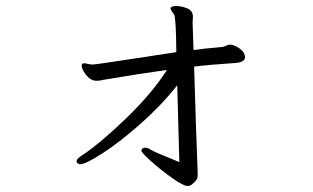

<svg xmlns="http://www.w3.org/2000/svg" viewBox="-20 -573 1040 637"><path d="M246 -28Q240 -28 235 -34Q234 -35 234 -38Q234 -47 256 -60Q315 -100 399.5 -181.5Q484 -263 534 -341Q447 -329 322 -308Q318 -307 312.5 -306Q307 -305 300 -305Q287 -305 276 -314Q265 -323 258 -335.5Q251 -348 251 -355Q251 -363 258 -363Q264 -363 272 -361Q280 -359 286 -359H288Q305 -360 414 -377L565 -400Q564 -510 558 -524Q557 -526 551.5 -533.5Q546 -541 546 -545V-547Q550 -553 564 -553Q583 -553 601.5 -545Q620 -537 620 -518L619 -498L622 -407Q656 -412 716 -417Q721 -417 729.5 -421Q738 -425 743 -425H745Q760 -423 775 -412Q790 -401 792 -389L793 -384Q793 -366 760 -364Q670 -358 624 -352L630 -161Q636 2 636 4Q636 16 633 21.5Q630 27 625.5 31Q621 35 620 36Q613 44 602 44Q589 44 552.5 18.5Q516 -7 482.5 -37Q449 -67 449 -73Q449 -77 452.5 -80Q456 -83 461 -83Q470 -83 477 -78Q493 -68 547 -47L575 -35L568 -290Q515 -223 446.5 -162.5Q378 -102 321 -65Q264 -28 246 -28Z"/></svg>

Font: Fusion Kai T
Style: Regular
Weight: 400
Designer: Fontworks Inc.
Version: Version 24.134;May 13, 2024